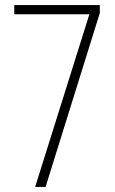

<svg xmlns="http://www.w3.org/2000/svg" viewBox="-20 -734 451 754"><path d="M331 -678H36V-714H372V-683L159 0H118Z"/></svg>

Font: Noto Sans Gurmukhi ExtraCondensed ExtraLight
Style: Regular
Weight: 200
Width: 2
Designer: Jelle Bosma - Monotype Design Team
Foundry: Monotype Imaging Inc.
Version: Version 2.004; ttfautohint (v1.8.4.7-5d5b)